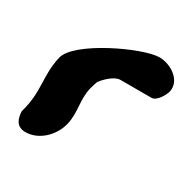

<svg xmlns="http://www.w3.org/2000/svg" viewBox="-118 -600 704 712"><g transform="rotate(30 234.0 -243.5)"><path d="M27 -60C28 -27 39 1 77 1C135 1 185 -49 198 -106C210 -159 192 -204 204 -257C205 -262 213 -288 215 -293C230 -313 261 -343 286 -343H419C441 -343 462 -381 466 -397C478 -451 417 -488 370 -488C299 -488 66 -378 48 -301C27 -212 56 -159 27 -60Z"/></g></svg>

Font: Charger
Style: OversprayIt
Weight: 400
Designer: Jasper
Foundry: Cannot Into Space Fonts
Version: Version 0.980